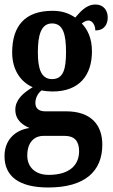

<svg xmlns="http://www.w3.org/2000/svg" viewBox="-21 -596 500 852"><path d="M193 236C356 236 433 164 433 46C433 -42 383 -102 272 -102H180C155 -102 136 -112 136 -139C136 -165 151 -186 164 -195C174 -192 199 -190 212 -190C332 -190 387 -263 387 -368C387 -428 367 -465 342 -492C351 -498 359 -505 372 -505C385 -505 402 -489 402 -461C443 -461 457 -489 457 -519C457 -550 438 -576 403 -576C361 -576 335 -543 313 -518C285 -537 255 -548 212 -548C89 -548 33 -480 33 -363C33 -286 71 -232 124 -209C79 -182 47 -152 47 -109C47 -63 80 -41 110 -28C46 -19 -1 25 -1 97C-1 186 63 236 193 236ZM210 -245C162 -245 147 -290 147 -364C147 -442 162 -492 210 -492C259 -492 272 -444 272 -365C272 -289 260 -245 210 -245ZM195 180C137 180 100 147 100 94C100 27 140 7 170 7H267C309 7 330 30 330 75C330 137 287 180 195 180Z"/></svg>

Font: Noto Serif Myanmar ExtraCondensed
Style: Bold
Weight: 700
Width: 2
Designer: Ben Mitchell and the Monotype Design Team
Foundry: Monotype Imaging Inc.
Version: Version 2.106